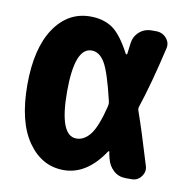

<svg xmlns="http://www.w3.org/2000/svg" viewBox="-66 -592 633 665"><g transform="rotate(10 250.0 -260.0)"><path d="M313.5 -235.4Q315.4 -244.1 313.5 -252Q290 -351.6 271 -383.3Q252 -415 224.6 -415Q165 -415 165 -260.3Q165 -105.5 224.6 -105.5Q252 -105.5 273.4 -132.8Q294.9 -160.2 313.5 -235.4ZM419.9 -237.3Q442.4 -173.8 478.5 -53.7Q484.4 -34.2 471.7 -17.1Q459 0 438.5 0H417Q391.6 0 374 -16.1Q356.4 -32.2 350.6 -55.7Q349.6 -59.6 347.7 -67.4Q345.7 -75.2 345.7 -79.1Q345.7 -81.1 343.8 -81.5Q341.8 -82 340.8 -80.1Q281.2 9.8 200.2 9.8Q123 9.8 74.2 -60.1Q25.4 -129.9 25.4 -259.8Q25.4 -387.7 73.2 -459Q121.1 -530.3 200.2 -530.3Q245.1 -530.3 276.9 -509.3Q308.6 -488.3 342.8 -423.8Q343.8 -422.9 345.7 -422.9Q347.7 -422.9 347.7 -424.8Q348.6 -430.7 350.1 -443.8Q351.6 -457 352.5 -462.9Q355.5 -487.3 373.5 -503.4Q391.6 -519.5 417 -519.5H432.6Q455.1 -519.5 469.2 -502.9Q483.4 -486.3 477.5 -464.8Q448.2 -337.9 419.9 -252.9Q417 -245.1 419.9 -237.3Z"/></g></svg>

Font: Rounded Mgen+ 1m bold
Style: Bold
Weight: 700
Designer: [Source Han Sans]
Ryoko NISHIZUKA  (kana & ideographs); Paul D. Hunt (Latin, Greek & Cyrillic); Wenlong ZHANG  (bopomofo
Version: Version 1.059.20150602